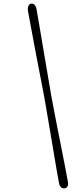

<svg xmlns="http://www.w3.org/2000/svg" viewBox="-20 -829 436 1059"><path d="M224.2 -293.3Q230.3 -259.2 238.4 -211.1Q246.5 -163 255.9 -108.2Q265.2 -53.4 274.4 1.1Q283.6 55.6 291.4 102.2Q299.2 148.7 305.2 180.2Q311.9 212.4 336.9 209.7Q347.6 208.2 352.9 198.2Q358.1 188.2 354.3 172.6Q348.2 136.9 338.6 88.5Q329 40.1 318.4 -13.9Q307.8 -68 297.2 -121.2Q286.6 -174.5 277.9 -220.6Q269.2 -266.8 263.1 -299.4Q257.4 -331.9 249.5 -378.9Q241.6 -426 232.3 -480.3Q223.1 -534.5 213.7 -589.3Q204.4 -644.1 196.3 -693Q188.2 -741.9 181.5 -777.7Q175.1 -812.4 150.2 -808.6Q141.6 -807.3 136.6 -795.7Q131.7 -784.1 134.3 -768.1Q140.4 -735.6 149.1 -688.4Q157.8 -641.1 167.9 -587.2Q178 -533.3 188.5 -479Q199.1 -424.8 208.4 -376.4Q217.7 -328 224.2 -293.3Z"/></svg>

Font: Fraunces 72pt SuperSoft Light
Style: Italic
Weight: 300
Italic angle: -16°
Version: Version 1.000;[b76b70a41]